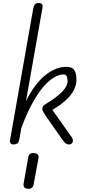

<svg xmlns="http://www.w3.org/2000/svg" viewBox="-20 -948 557 1260"><path d="M67.5 0Q60 0 54.5 -3.2Q49 -6.5 46.8 -13Q44.5 -19.5 46 -29.5L198.5 -894Q201.5 -911 209.5 -919.8Q217.5 -928.5 231.5 -928.5Q247.5 -928.5 254.8 -922Q262 -915.5 258.5 -896L150.5 -284Q207 -398 276.2 -453.8Q345.5 -509.5 414.5 -509.5Q432.5 -509.5 447.8 -503.8Q463 -498 472.2 -480Q481.5 -462 481.5 -424Q481.5 -389 464 -355.5Q446.5 -322 411.5 -290Q376.5 -258 323.5 -227L450 -48.5Q458.5 -36.5 458.5 -25Q458.5 -14 451.2 -7Q444 0 433.5 0Q421 0 411.8 -6.5Q402.5 -13 395.5 -23L282.5 -184Q270 -202.5 263.8 -214.5Q257.5 -226.5 257.5 -233.5Q257.5 -242 262.5 -250.2Q267.5 -258.5 280.5 -265.5Q351 -308.5 387.2 -345.2Q423.5 -382 423.5 -417Q423.5 -432.5 418 -446Q412.5 -459.5 394.5 -459.5Q371 -459.5 339.8 -442.8Q308.5 -426 272 -386.5Q235.5 -347 197 -279Q158.5 -211 120 -108.5L106.5 -32Q103 -13.5 93.2 -6.8Q83.5 0 67.5 0ZM161 291Q146.5 289.5 139.2 281Q132 272.5 135.5 254L165.5 83.5Q168.5 66.5 178.8 60.8Q189 55 204.5 56.5Q219.5 58 227.5 65.8Q235.5 73.5 232.5 90.5L200.5 263Q197.5 280 186.5 286.2Q175.5 292.5 161 291Z"/></svg>

Font: Edu VIC WA NT Hand Pre
Style: Regular
Weight: 400
Designer: Tina and Corey Anderson, Eben Sorkin, Mirko Velimirovic
Foundry: Google for Education
Version: Version 1.000